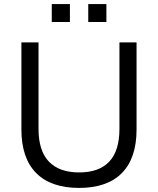

<svg xmlns="http://www.w3.org/2000/svg" viewBox="-20 -913 775 942"><path d="M368 9Q230 9 157.5 -64Q85 -137 85 -278V-705H169V-281Q169 -173 220 -120Q271 -67 368 -67Q466 -67 516 -120Q566 -173 566 -281V-705H650V-278Q650 -137 578 -64Q506 9 368 9ZM413 -805V-893H502V-805ZM234 -805V-893H323V-805Z"/></svg>

Font: Nunito Sans 11pt
Style: Regular
Weight: 400
Version: Version 3.101;gftools[0.9.27]